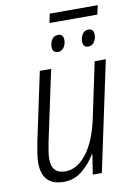

<svg xmlns="http://www.w3.org/2000/svg" viewBox="-89 -850 638 917"><g transform="rotate(-10 229.5 -391.5)"><path d="M146 10Q198 10 237 -23Q276 -56 299 -96H302L287 0H331L444 -532H390L333 -262Q310 -155 264 -96.5Q218 -38 162 -38Q95 -38 95 -109Q95 -126 98.5 -147Q102 -168 106 -190L179 -532H124L52 -193Q48 -170 44 -145Q40 -120 40 -101Q40 10 146 10ZM209 -749H441L451 -793H218ZM374 -606Q391 -606 401.5 -621.5Q412 -637 412 -657Q412 -686 386 -686Q367 -686 357 -670Q347 -654 347 -635Q347 -606 374 -606ZM227 -606Q244 -606 254.5 -621.5Q265 -637 265 -657Q265 -686 239 -686Q219 -686 209 -670Q199 -654 199 -635Q199 -606 227 -606Z"/></g></svg>

Font: Noto Sans Display SemiCondensed Light
Style: Italic
Weight: 300
Width: 4
Italic angle: -12°
Designer: Monotype Design Team
Foundry: Monotype Imaging Inc.
Version: Version 1.900